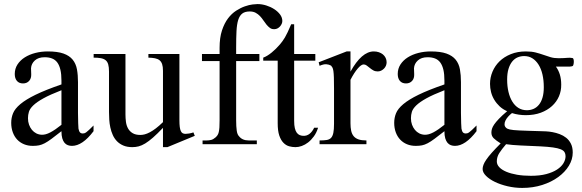

<svg xmlns="http://www.w3.org/2000/svg" viewBox="-20 -715 2884 952"><path d="M443.8 -64.5Q388.7 8.3 336.9 8.3Q326.2 8.3 316.7 4.9Q307.1 1.5 300 -6.8Q293 -15.1 288.8 -29.1Q284.7 -43 284.7 -64.5Q255.4 -41.5 236.1 -27.1Q216.8 -12.7 201.9 -4.9Q187 2.9 173.6 5.6Q160.2 8.3 142.6 8.3Q118.7 8.3 99.1 0.2Q79.6 -7.8 65.4 -22.7Q51.3 -37.6 43.5 -58.8Q35.6 -80.1 35.6 -106Q35.6 -130.9 44.7 -153.3Q53.7 -175.8 80.6 -198.5Q107.4 -221.2 156.2 -245.1Q205.1 -269 284.7 -296.4V-314.9Q284.7 -347.2 279.5 -369.1Q274.4 -391.1 264.2 -405Q253.9 -418.9 238.3 -425Q222.7 -431.2 201.2 -431.2Q170.4 -431.2 152.8 -415.3Q135.3 -399.4 133.8 -376.5L134.8 -347.2Q135.7 -326.2 124.3 -313.7Q112.8 -301.3 94.2 -301.3Q74.7 -301.3 64 -313.7Q53.2 -326.2 53.2 -348.1Q53.2 -374.5 66.7 -395.3Q80.1 -416 102.8 -430.4Q125.5 -444.8 155 -452.4Q184.6 -460 216.8 -460Q265.1 -460 294.7 -449.5Q324.2 -439 340.3 -419.2Q356.4 -399.4 361.6 -371.1Q366.7 -342.8 366.7 -307.6V-155.3Q366.7 -124 367.7 -104Q368.7 -84 369.1 -77.1Q371.6 -64 376.5 -58.6Q381.3 -53.2 390.6 -53.2Q395 -53.2 398.9 -54.4Q402.8 -55.7 408.2 -59.6Q413.6 -63.5 421.9 -71.3Q430.2 -79.1 443.8 -92.8ZM284.7 -267.6Q228 -245.6 195.1 -227.3Q162.1 -209 145 -192.4Q127.9 -175.8 123.3 -160.4Q118.7 -145 118.7 -128.9Q118.7 -111.3 124 -96.7Q129.4 -82 138.4 -71Q147.5 -60.1 159.9 -53.7Q172.4 -47.4 186.5 -46.9Q205.6 -45.9 229.7 -58.6Q253.9 -71.3 284.7 -96.2Z M810.1 14.6H788.1V-81.1Q759.8 -51.3 738.5 -32.7Q717.3 -14.2 700 -3.7Q682.6 6.8 667.5 10.7Q652.3 14.6 636.2 14.6Q610.4 14.6 591.6 6.6Q572.8 -1.5 559.8 -14.9Q546.9 -28.3 539.1 -45.9Q531.2 -63.5 527.1 -82.8Q522.9 -102.1 521.7 -122.1Q520.5 -142.1 520.5 -159.7V-359.9Q520.5 -381.8 516.6 -395.5Q512.7 -409.2 503.7 -416.5Q494.6 -423.8 480 -426.5Q465.3 -429.2 444.3 -429.2V-447.3H602.1V-147.9Q602.1 -128.9 604.5 -110.6Q606.9 -92.3 615 -77.9Q623 -63.5 637.7 -54.7Q652.3 -45.9 676.3 -45.9Q686 -45.9 697.5 -48.8Q709 -51.8 722.9 -59.1Q736.8 -66.4 752.9 -78.6Q769 -90.8 788.1 -109.4V-363.8Q788.1 -384.3 783.9 -396.7Q779.8 -409.2 771 -416.3Q762.2 -423.3 748.5 -426Q734.9 -428.7 715.8 -429.2V-447.3H869.6V-118.7Q869.6 -98.6 871.3 -85.7Q873 -72.8 876.7 -64.9Q880.4 -57.1 886.2 -54.2Q892.1 -51.3 899.9 -51.3Q906.7 -51.3 917.5 -53Q928.2 -54.7 939 -58.6L945.8 -41.5Z M1379.9 -610.8Q1379.9 -604.5 1377 -597.4Q1374 -590.3 1368.7 -584.2Q1363.3 -578.1 1356 -574.2Q1348.6 -570.3 1340.3 -570.3Q1327.6 -569.8 1318.6 -576.4Q1309.6 -583 1301.5 -592.8Q1293.5 -602.5 1285.9 -614Q1278.3 -625.5 1269 -635.3Q1259.8 -645 1247.6 -651.6Q1235.4 -658.2 1218.3 -658.2Q1194.8 -658.2 1181.4 -647.9Q1168 -637.7 1161.1 -616Q1154.3 -594.2 1152.6 -560.5Q1150.9 -526.9 1150.9 -479.5V-447.3H1266.1V-412.1H1150.9V-118.7Q1150.9 -87.4 1153.8 -67.4Q1156.7 -47.4 1165 -39.6Q1181.2 -18.6 1213.4 -18.6H1253.4V0H984.4V-18.6H1004.4Q1016.1 -18.6 1026.9 -21.2Q1037.6 -23.9 1048.8 -33.7Q1054.7 -39.1 1058.6 -44.9Q1062.5 -50.8 1064.7 -60.1Q1066.9 -69.3 1067.9 -83.3Q1068.8 -97.2 1068.8 -118.7V-412.1H981.4V-447.3H1068.8V-477.5Q1068.8 -528.3 1080.6 -564Q1092.3 -599.6 1110.6 -623.8Q1128.9 -647.9 1151.1 -662.1Q1173.3 -676.3 1194.3 -683.6Q1215.3 -690.9 1232.2 -692.9Q1249 -694.8 1256.8 -694.8Q1278.3 -694.8 1300 -688Q1321.8 -681.2 1339.6 -669.7Q1357.4 -658.2 1368.7 -643.1Q1379.9 -627.9 1379.9 -610.8Z M1557.1 -81.5Q1549.3 -56.6 1536.1 -38.6Q1522.9 -20.5 1507.8 -8.8Q1492.7 2.9 1476.3 8.8Q1460 14.6 1445.3 14.6Q1429.2 14.6 1413.6 10.3Q1397.9 5.9 1385.3 -7.1Q1372.6 -20 1364.7 -43.2Q1356.9 -66.4 1356.9 -104V-414.1H1285.2V-429.2Q1305.2 -436.5 1327.4 -454.8Q1349.6 -473.1 1368.7 -495.6Q1375.5 -503.9 1380.9 -511.2Q1386.2 -518.6 1392.6 -529.1Q1398.9 -539.6 1406.2 -555.2Q1413.6 -570.8 1423.8 -594.7H1438.5V-447.3H1543.5V-414.1H1438.5V-115.7Q1438.5 -93.8 1441.9 -79.6Q1445.3 -65.4 1451.4 -57.1Q1457.5 -48.8 1465.6 -45.4Q1473.6 -42 1482.9 -41.5Q1501 -40.5 1514.9 -51.5Q1528.8 -62.5 1537.6 -81.5Z M1897 -406.2Q1897 -397.5 1893.6 -389.2Q1890.1 -380.9 1884 -374.8Q1877.9 -368.7 1869.9 -364.7Q1861.8 -360.8 1852.5 -360.8Q1840.3 -360.8 1830.8 -366.2Q1821.3 -371.6 1813.5 -378.2Q1805.7 -384.8 1798.3 -390.1Q1791 -395.5 1783.2 -395.5Q1771 -395.5 1753.7 -375.2Q1736.3 -355 1717.8 -319.3V-104Q1717.8 -83 1721.2 -66.9Q1724.6 -50.8 1733.4 -40Q1742.2 -29.3 1757.6 -23.9Q1772.9 -18.6 1796.9 -18.6V0H1564.5V-18.6Q1585.4 -18.6 1599.4 -20.8Q1613.3 -22.9 1621.3 -31.2Q1629.4 -39.6 1632.8 -56.2Q1636.2 -72.8 1636.2 -101.1V-274.4Q1636.2 -309.6 1635.5 -330.3Q1634.8 -351.1 1633.1 -362.8Q1631.3 -374.5 1628.4 -379.9Q1625.5 -385.3 1621.6 -389.6Q1610.8 -395.5 1597.9 -396.5Q1585 -397.5 1564.5 -388.7L1560.1 -406.2L1698.7 -460H1717.8V-359.9Q1773.4 -460 1833.5 -460Q1846.7 -460 1858.4 -456.1Q1870.1 -452.1 1878.7 -445.1Q1887.2 -438 1892.1 -428Q1897 -418 1897 -406.2Z M2342.8 -64.5Q2287.6 8.3 2235.8 8.3Q2225.1 8.3 2215.6 4.9Q2206.1 1.5 2199 -6.8Q2191.9 -15.1 2187.7 -29.1Q2183.6 -43 2183.6 -64.5Q2154.3 -41.5 2135 -27.1Q2115.7 -12.7 2100.8 -4.9Q2085.9 2.9 2072.5 5.6Q2059.1 8.3 2041.5 8.3Q2017.6 8.3 1998 0.2Q1978.5 -7.8 1964.4 -22.7Q1950.2 -37.6 1942.4 -58.8Q1934.6 -80.1 1934.6 -106Q1934.6 -130.9 1943.6 -153.3Q1952.6 -175.8 1979.5 -198.5Q2006.3 -221.2 2055.2 -245.1Q2104 -269 2183.6 -296.4V-314.9Q2183.6 -347.2 2178.5 -369.1Q2173.3 -391.1 2163.1 -405Q2152.8 -418.9 2137.2 -425Q2121.6 -431.2 2100.1 -431.2Q2069.3 -431.2 2051.8 -415.3Q2034.2 -399.4 2032.7 -376.5L2033.7 -347.2Q2034.7 -326.2 2023.2 -313.7Q2011.7 -301.3 1993.2 -301.3Q1973.6 -301.3 1962.9 -313.7Q1952.1 -326.2 1952.1 -348.1Q1952.1 -374.5 1965.6 -395.3Q1979 -416 2001.7 -430.4Q2024.4 -444.8 2054 -452.4Q2083.5 -460 2115.7 -460Q2164.1 -460 2193.6 -449.5Q2223.1 -439 2239.3 -419.2Q2255.4 -399.4 2260.5 -371.1Q2265.6 -342.8 2265.6 -307.6V-155.3Q2265.6 -124 2266.6 -104Q2267.6 -84 2268.1 -77.1Q2270.5 -64 2275.4 -58.6Q2280.3 -53.2 2289.6 -53.2Q2293.9 -53.2 2297.9 -54.4Q2301.8 -55.7 2307.1 -59.6Q2312.5 -63.5 2320.8 -71.3Q2329.1 -79.1 2342.8 -92.8ZM2183.6 -267.6Q2127 -245.6 2094 -227.3Q2061 -209 2043.9 -192.4Q2026.9 -175.8 2022.2 -160.4Q2017.6 -145 2017.6 -128.9Q2017.6 -111.3 2022.9 -96.7Q2028.3 -82 2037.4 -71Q2046.4 -60.1 2058.8 -53.7Q2071.3 -47.4 2085.4 -46.9Q2104.5 -45.9 2128.7 -58.6Q2152.8 -71.3 2183.6 -96.2Z M2825.2 -407.7Q2825.2 -405.3 2824.2 -398.7Q2823.2 -392.1 2820.8 -388.7Q2818.4 -386.7 2814.2 -386Q2810.1 -385.3 2805.2 -384.8Q2799.8 -384.3 2793.5 -384.8H2736.3Q2749 -367.7 2755.9 -345.5Q2762.7 -323.2 2762.7 -295.4Q2763.2 -264.6 2751.5 -237.3Q2739.7 -210 2717 -189.2Q2694.3 -168.5 2661.6 -156.2Q2628.9 -144 2586.9 -144Q2569.8 -144 2552.7 -146.5Q2535.6 -148.9 2518.6 -154.3Q2508.8 -147 2500 -137.2Q2491.2 -127.4 2486.3 -117.4Q2481.4 -107.4 2481.7 -97.9Q2481.9 -88.4 2489.3 -81.5Q2492.2 -78.6 2496.3 -76.7Q2500.5 -74.7 2507.8 -73Q2515.1 -71.3 2526.9 -70.1Q2538.6 -68.8 2556.9 -68.1Q2575.2 -67.4 2601.3 -66.4Q2627.4 -65.4 2663.6 -64.5Q2672.4 -64.5 2687.3 -63.7Q2702.1 -63 2719.7 -59.8Q2737.3 -56.6 2754.9 -50Q2772.5 -43.5 2787.1 -32Q2801.8 -20.5 2810.8 -2.4Q2819.8 15.6 2819.8 41.5Q2819.8 75.2 2800.8 106.7Q2781.7 138.2 2748 162.8Q2714.4 187.5 2668.7 202.1Q2623 216.8 2569.3 216.8Q2532.2 216.8 2496.8 208.5Q2461.4 200.2 2434.1 187Q2406.7 173.8 2389.9 157Q2373 140.1 2373 123Q2373 113.3 2377.2 102.1Q2381.3 90.8 2391.4 76.2Q2401.4 61.5 2418.7 42Q2436 22.5 2462.4 -3.9Q2439.9 -18.1 2428.2 -29.3Q2416.5 -40.5 2416.5 -57.6Q2416.5 -66.4 2419.2 -75.9Q2421.9 -85.4 2430.2 -97.7Q2438.5 -109.9 2453.9 -126Q2469.2 -142.1 2494.6 -163.6Q2473.1 -172.9 2457.3 -187.7Q2441.4 -202.6 2430.7 -220.5Q2419.9 -238.3 2414.8 -258.5Q2409.7 -278.8 2409.7 -299.3Q2409.7 -330.6 2421.9 -359.6Q2434.1 -388.7 2456.8 -410.9Q2479.5 -433.1 2512.7 -446.5Q2545.9 -460 2587.4 -460Q2616.2 -460 2636.7 -454.6Q2657.2 -449.2 2674.6 -443.1Q2691.9 -437 2709.5 -431.6Q2727.1 -426.3 2750 -426.3Q2765.1 -426.3 2775.1 -427Q2785.2 -427.7 2792.5 -428.2Q2799.8 -428.7 2805.7 -428.7Q2812 -428.7 2818.8 -427.2Q2825.2 -425.8 2825.2 -407.7ZM2676.3 -282.7Q2676.3 -317.4 2669.7 -345.7Q2663.1 -374 2650.4 -394.3Q2637.7 -414.6 2619.9 -425.8Q2602.1 -437 2579.1 -437Q2561.5 -437 2546.1 -430.4Q2530.8 -423.8 2519.3 -409.4Q2507.8 -395 2501.2 -373Q2494.6 -351.1 2494.6 -320.3Q2494.6 -287.1 2501.2 -259.3Q2507.8 -231.4 2520.3 -211.2Q2532.7 -190.9 2550.8 -179.7Q2568.8 -168.5 2592.3 -168.5Q2609.9 -168.5 2625.2 -175Q2640.6 -181.6 2652.1 -195.6Q2663.6 -209.5 2669.9 -231Q2676.3 -252.4 2676.3 -282.7ZM2784.2 59.6Q2784.2 47.9 2779.1 39.3Q2773.9 30.8 2760 25.1Q2746.1 19.5 2721.9 16.1Q2697.8 12.7 2659.2 10.7Q2604 8.3 2561.5 6.3Q2519 4.4 2489.3 0Q2468.3 24.4 2455.8 43.7Q2443.4 63 2443.4 85.4Q2443.4 101.1 2455.6 114Q2467.8 127 2490.2 136.5Q2512.7 146 2543.7 151.4Q2574.7 156.7 2612.3 156.7Q2656.2 156.7 2688.5 148.2Q2720.7 139.6 2741.9 125.7Q2763.2 111.8 2773.7 94.5Q2784.2 77.1 2784.2 59.6Z"/></svg>

Font: Doulos SIL Compact
Style: Regular
Weight: 400
Designer: Walt Agee, Victor Gaultney, Peter Martin, Debbi Hosken
Foundry: SIL International
Version: Version 4.110; 2011; Maintenance release ; LnSpcTght